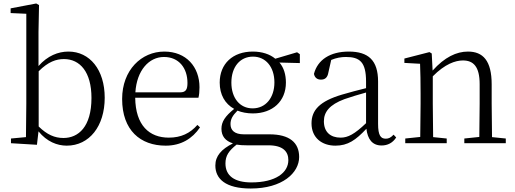

<svg xmlns="http://www.w3.org/2000/svg" viewBox="-20 -822 2958 1102"><path d="M363 14C493 14 581 -98 581 -261C581 -422 495 -526 373 -526C314 -526 253 -502 201 -443V-639L204 -793L188 -802L41 -774V-747L131 -743V-227C131 -173 130 -90 129 -35L43 -27V0L192 9L201 -68C249 -9 308 14 363 14ZM202 -413C257 -468 303 -483 347 -483C439 -483 505 -409 505 -260C505 -94 430 -30 344 -30C294 -30 250 -49 202 -96Z M931 14C1019 14 1084 -26 1128 -91L1113 -105C1071 -57 1019 -32 949 -32C837 -32 758 -102 756 -261H1119C1123 -277 1125 -297 1125 -321C1125 -438 1049 -526 923 -526C792 -526 681 -420 681 -254C681 -74 786 14 931 14ZM757 -292C765 -418 835 -495 921 -495C1007 -495 1056 -431 1056 -346C1056 -309 1047 -292 1014 -292Z M1430 -200C1356 -200 1308 -260 1308 -348C1308 -437 1357 -497 1432 -497C1505 -497 1555 -438 1555 -349C1555 -261 1505 -200 1430 -200ZM1431 -171C1545 -171 1621 -241 1621 -348C1621 -394 1609 -434 1584 -463L1701 -460V-511L1685 -522L1560 -485C1529 -511 1484 -526 1431 -526C1316 -526 1241 -456 1241 -348C1241 -279 1271 -226 1324 -197C1272 -155 1251 -123 1251 -83C1251 -41 1273 -13 1317 1C1251 34 1216 73 1216 128C1216 205 1275 260 1419 260C1601 260 1697 170 1697 79C1697 -4 1641 -51 1527 -51H1380C1325 -51 1303 -75 1303 -110C1303 -138 1315 -159 1343 -187C1368 -177 1398 -171 1431 -171ZM1338 8C1355 11 1374 12 1396 12H1520C1607 12 1635 50 1635 97C1635 169 1562 225 1423 225C1327 225 1274 188 1274 116C1274 71 1294 43 1338 8Z M2170 13C2205 13 2234 -2 2254 -33L2239 -49C2223 -32 2211 -26 2194 -26C2165 -26 2150 -45 2150 -111V-354C2150 -476 2094 -526 1982 -526C1875 -526 1803 -479 1782 -398C1786 -377 1800 -365 1822 -365C1845 -365 1860 -376 1865 -407L1881 -478C1910 -490 1938 -495 1965 -495C2045 -495 2081 -466 2081 -354V-316C2036 -305 1987 -292 1943 -279C1815 -241 1768 -190 1768 -114C1768 -31 1828 14 1905 14C1977 14 2022 -18 2083 -83C2090 -23 2117 13 2170 13ZM2081 -115C2015 -52 1977 -32 1935 -32C1877 -32 1839 -64 1839 -126C1839 -179 1871 -221 1957 -253C1994 -266 2038 -279 2081 -291Z M2730 0H2883V-27L2804 -35L2802 -227V-338C2802 -474 2752 -526 2666 -526C2600 -526 2532 -494 2463 -417L2458 -515L2445 -523L2301 -486V-461L2391 -456C2393 -406 2394 -353 2394 -285V-227L2392 -36L2306 -27V0H2544V-27L2466 -35L2464 -227V-384C2534 -455 2594 -475 2637 -475C2697 -475 2733 -440 2733 -339V-227L2731 -36L2645 -27V0Z"/></svg>

Font: Noto Serif TC Light
Style: Regular
Weight: 300
Designer: Ryoko NISHIZUKA 西塚涼子 (kana & ideographs); Frank Grießhammer (Latin, Greek & Cyrillic); Wenlong ZHANG 张文龙 (bopomofo); San
Foundry: Adobe
Version: Version 2.001;hotconv 1.1.0;makeotfexe 2.6.0